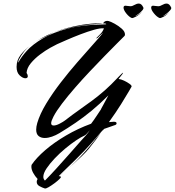

<svg xmlns="http://www.w3.org/2000/svg" viewBox="-20 -769 981 1077"><path d="M231 288Q218 284 202 275.5Q186 267 186 251Q186 245 189 239L191 235Q176 219 166 200.5Q156 182 156 166Q156 159 157 156Q184 116 234 73Q284 30 350.5 -9Q417 -48 491 -75Q507 -96 520 -116Q533 -136 546 -155Q545 -155 558.5 -179Q572 -203 588 -234Q539 -185 494 -148Q449 -111 405 -81Q361 -51 313 -22Q293 -10 271.5 -2.5Q250 5 231 5Q210 5 196.5 -6Q183 -17 183 -42Q183 -58 189 -79Q204 -130 239.5 -188.5Q275 -247 321 -306.5Q367 -366 414 -420Q461 -474 500 -517.5Q539 -561 559 -586Q538 -569 533 -562Q528 -555 518 -553Q531 -567 543.5 -579Q556 -591 563 -610Q543 -612 507.5 -602Q472 -592 431.5 -576.5Q391 -561 355.5 -545.5Q320 -530 300 -521Q289 -516 262 -501Q235 -486 205 -463.5Q175 -441 153 -414.5Q131 -388 129 -360Q136 -350 136 -342Q136 -330 122 -330Q108 -330 90.5 -346Q73 -362 73 -394Q73 -432 96.5 -462Q120 -492 153 -516Q156 -518 158 -520Q158 -520 157.5 -519.5Q157 -519 153 -516Q130 -499 114 -478Q98 -457 87 -436Q84 -431 82.5 -422.5Q81 -414 84 -420Q98 -448 130.5 -484Q163 -520 220 -553.5Q277 -587 361 -609Q445 -631 562 -632Q576 -632 576 -634Q576 -636 570.5 -637Q565 -638 559 -637Q559 -642 565.5 -647Q572 -652 581 -652Q586 -652 589 -651Q601 -648 623 -636Q645 -624 663 -608Q681 -592 681 -576Q681 -574 680.5 -572Q680 -570 679 -568Q666 -555 636.5 -525.5Q607 -496 567.5 -455.5Q528 -415 484.5 -369Q441 -323 400.5 -276.5Q360 -230 328 -188Q296 -146 280 -115Q267 -90 267 -78Q267 -65 281 -65Q295 -65 315 -75.5Q335 -86 344 -93Q388 -127 425 -153Q462 -179 496.5 -204.5Q531 -230 566.5 -261Q602 -292 644 -337Q667 -361 670 -361Q672 -361 664.5 -350.5Q657 -340 645 -326Q658 -325 676 -316.5Q694 -308 707 -298.5Q720 -289 718 -283Q718 -283 702.5 -256Q687 -229 658.5 -183.5Q630 -138 591 -84L617 -86H620Q634 -86 634 -77Q634 -69 621 -66Q609 -62 594 -56.5Q579 -51 564 -46L553 -33L558 -40L559 -42L490 37Q475 54 452 78Q429 102 403.5 127Q378 152 356 173Q334 194 321 207Q308 220 310 219Q363 179 412 129.5Q461 80 509 20Q516 10 526 -1Q536 -12 545 -23Q534 -7 517 16Q500 39 477 67Q463 84 439 107Q415 130 388.5 153.5Q362 177 340.5 195Q319 213 310 219Q317 219 321 222Q325 224 314 235Q303 246 285.5 259Q268 272 252.5 281Q237 290 231 288ZM280 -587Q310 -599 353.5 -611Q397 -623 444.5 -630.5Q492 -638 533 -638Q540 -638 546.5 -638Q553 -638 559 -637Q475 -633 405.5 -620Q336 -607 280 -587ZM160 -522Q208 -557 280 -587L273 -583Q248 -569 217.5 -555.5Q187 -542 160 -522ZM232 244Q259 217 295 177.5Q331 138 368 96Q405 54 434 21Q447 7 460.5 -8Q474 -23 484 -39Q466 -17 460 -12.5Q454 -8 453 -8Q436 -1 407.5 18Q379 37 347 63.5Q315 90 287 119.5Q259 149 241 176Q223 203 223 223Q223 235 232 244ZM875 -668Q860 -674 844 -693.5Q828 -713 828 -726Q828 -737 839 -737Q844 -737 852 -735.5Q860 -734 868 -734Q878 -734 890.5 -741.5Q903 -749 915 -749Q930 -749 940 -727Q943 -721 934 -711Q925 -701 913.5 -692Q902 -683 894 -678Q899 -679 910.5 -686Q922 -693 930 -702Q915 -684 897.5 -675Q880 -666 875 -668ZM719 -668Q704 -674 688.5 -693.5Q673 -713 673 -726Q673 -737 684 -737Q689 -737 696.5 -735.5Q704 -734 712 -734Q722 -734 734.5 -741.5Q747 -749 759 -749Q774 -749 784 -727Q787 -721 778.5 -711Q770 -701 758 -692Q746 -683 738 -678Q744 -679 756 -687Q768 -695 777 -704Q761 -685 742.5 -675.5Q724 -666 719 -668Z"/></svg>

Font: Smooch
Style: Regular
Weight: 400
Designer: Robert E. Leuschke
Foundry: Robert E. Leuschke
Version: Version 1.010; ttfautohint (v1.8.3)